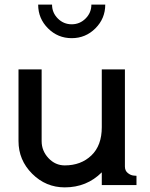

<svg xmlns="http://www.w3.org/2000/svg" viewBox="-20 -800 650 830"><path d="M60 -500H160V-190Q160 -148 189.5 -116.5Q219 -85 260 -85Q330 -85 375 -128Q420 -171 420 -250V-500H520V-80Q520 -62 532.5 -52Q545 -42 558 -41L570 -40V0H420V-55Q355 10 260 10Q178 10 119 -49Q60 -108 60 -190ZM145 -780H205Q205 -745 230 -720Q255 -695 290 -695Q325 -695 350 -720Q375 -745 375 -780H435Q435 -720 392.5 -677.5Q350 -635 290 -635Q230 -635 187.5 -677.5Q145 -720 145 -780Z"/></svg>

Font: Laverick
Style: Regular
Weight: 400
Designer: Daniel Pimley
Foundry: Daniel Pimley
Version: Version 1.000;PS 001.001;hotconv 1.0.56